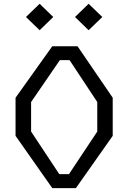

<svg xmlns="http://www.w3.org/2000/svg" viewBox="-20 -968 660 988"><path d="M249 0H370.5L560 -269V-465L379 -730H249L60 -465V-269ZM113.5 -880.5 184 -812.5 254 -880.5 184 -948.5ZM140 -291V-443L288 -658.5H338L480.5 -443V-291L335 -72H285ZM366 -880.5 436 -812.5 506.5 -880.5 436 -948.5Z"/></svg>

Font: Monaspace Krypton Light
Style: Regular
Weight: 300
Designer: Riley Cran & the Lettermatic Team
Foundry: Lettermatic
Version: Version 1.101 (Monaspace Krypton)